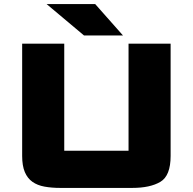

<svg xmlns="http://www.w3.org/2000/svg" viewBox="-20 -914 945 941"><path d="M88.6 -700H294.9V-175.4Q294.9 -175.4 294.9 -175.4Q294.9 -175.4 294.9 -175.4H610Q610 -175.4 610 -175.4Q610 -175.4 610 -175.4V-700H816.2V-149.7Q816.2 -52.7 766.1 -22.9Q716 7 627.8 7H276.1Q232.7 7 197.9 0.6Q163.2 -5.7 138.9 -22.9Q114.6 -40.1 101.6 -70.8Q88.6 -101.5 88.6 -149.7ZM582.7 -740.3H391.6L208.2 -894.2H446.4Z"/></svg>

Font: Science Gothic
Style: Regular
Weight: 400
Designer: Thomas Phinney, Vassil Kateliev, Brandon Buerkle
Foundry: Font Detective LLC
Version: Version 1.018